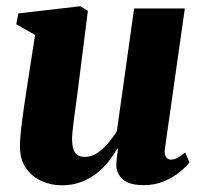

<svg xmlns="http://www.w3.org/2000/svg" viewBox="-20 -570 636 602"><path d="M173 11Q141 11 111.2 -2Q81.5 -15 62.5 -41.2Q43.5 -67.5 42.5 -108Q42.5 -124.5 44.2 -145.2Q46 -166 49 -188.8Q52 -211.5 55.2 -234.8Q58.5 -258 62 -280L90 -460.5L31 -494L37.5 -528L232 -550.5L255.5 -536L224 -287Q221.5 -266 218.2 -243Q215 -220 212.2 -199Q209.5 -178 207.8 -161.5Q206 -145 206 -135.5Q206 -115.5 210 -102.8Q214 -90 222.8 -84Q231.5 -78 246.5 -78Q266.5 -78 285 -90.2Q303.5 -102.5 319.2 -121.2Q335 -140 346.5 -159L400.5 -543.5H559.5L497 -103.5Q494.5 -85.5 500.5 -77.5Q506.5 -69.5 516.5 -69.5Q525 -69.5 534.8 -74.2Q544.5 -79 560.5 -92L574 -61Q565 -48.5 545 -31.8Q525 -15 495.8 -2.2Q466.5 10.5 430.5 10.5Q389.5 10.5 369 -4.5Q348.5 -19.5 345 -45.5Q344.5 -49.5 344.8 -56Q345 -62.5 345.8 -70.5Q346.5 -78.5 347.8 -87Q349 -95.5 350 -103.5L348 -104Q336 -83.5 319.8 -63Q303.5 -42.5 282 -25.8Q260.5 -9 233.5 1Q206.5 11 173 11Z"/></svg>

Font: Merriweather 60pt Black
Style: Italic
Weight: 900
Italic angle: -7.8°
Version: Version 2.101